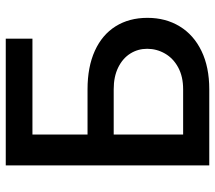

<svg xmlns="http://www.w3.org/2000/svg" viewBox="-60 -687 747 667"><g transform="rotate(-90 313.5 -353.5)"><path d="M72.3 -707H512.7V-614.3H179.7V-422.9H336.9Q414.6 -422.9 470.5 -397.5Q526.4 -372.1 555.7 -325.2Q585 -278.3 585 -214.8Q585 -151.4 555.4 -102.8Q525.9 -54.2 470 -27.1Q414.1 0 336.9 0H72.3ZM477.5 -215.8Q477.5 -248 460.9 -274.4Q444.3 -300.8 412.6 -316.4Q380.9 -332 336.9 -332H179.7V-90.8H336.9Q380.9 -90.8 412.6 -107.9Q444.3 -125 460.9 -153.8Q477.5 -182.6 477.5 -215.8Z"/></g></svg>

Font: Pretendard JP Medium
Style: Regular
Weight: 500
Designer: Base glyphs from Inter by Rasmus Andersson; Hangeul glyphs from Noto Sans CJK(Source Han Sans) by Jang Soo-young and Kan
Foundry: Kil Hyung-jin
Version: Version 1.309